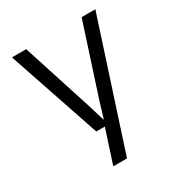

<svg xmlns="http://www.w3.org/2000/svg" viewBox="-176 -682 930 993"><g transform="rotate(-30 289.0 -185.0)"><path d="M125 -560 259 -144 289 -45H291L321 -144L456 -560H538L294 190H212L277 -10H226L40 -560Z"/></g></svg>

Font: TASA Explorer VF
Style: Regular
Weight: 400
Designer: Weizhong Zhang
Foundry: Local Remote
Version: Version 1.000;Glyphs 3.2 (3192)